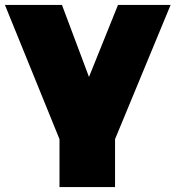

<svg xmlns="http://www.w3.org/2000/svg" viewBox="-23 -567 714 781"><path d="M445 -1V194H219V-1L-3 -547H229L339 -254L457 -547H671Z"/></svg>

Font: Montserrat Alternates Black
Style: Regular
Weight: 900
Designer: Julieta Ulanovsky
Foundry: Julieta Ulanovsky
Version: Version 7.200